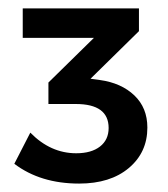

<svg xmlns="http://www.w3.org/2000/svg" viewBox="-20 -791 398 456"><path d="M217 -601Q268 -594 299 -564.5Q330 -535 330 -488Q330 -429 286 -392Q242 -355 168 -355Q76 -355 14 -402L52 -476Q100 -427 161 -427Q197 -427 217.5 -443Q238 -459 238 -487Q238 -544 160 -544H95V-595L203 -701H34V-771H310V-717L195 -604Z"/></svg>

Font: Montserrat arm Medium
Style: Regular
Weight: 500
Designer: Julieta Ulanovsky
Foundry: Julieta Ulanovsky
Version: Version 6.000;PS 006.000;hotconv 1.0.88;makeotf.lib2.5.64775